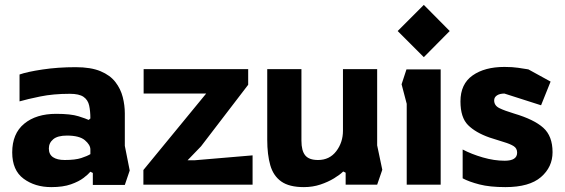

<svg xmlns="http://www.w3.org/2000/svg" viewBox="-20 -756 2312 786"><path d="M190 10Q123 10 76.5 -24.5Q30 -59 30 -132Q30 -209 79 -249.5Q128 -290 210 -290Q270 -290 301.5 -280Q333 -270 343 -265L350 -271Q350 -301 345 -324Q340 -347 322 -359.5Q304 -372 266 -372Q198 -372 144.5 -361Q91 -350 60 -341V-451Q91 -462 154 -471.5Q217 -481 290 -481Q352 -481 391.5 -464.5Q431 -448 452.5 -420Q474 -392 482.5 -358.5Q491 -325 491 -292V-159L511 -58L491 1H360V-48L350 -53Q342 -43 322.5 -28Q303 -13 270.5 -1.5Q238 10 190 10ZM245 -101Q288 -101 312.5 -109Q337 -117 350 -125V-144Q350 -163 327.5 -182Q305 -201 254 -201Q216 -201 198 -186Q180 -171 180 -148Q180 -124 197 -112.5Q214 -101 245 -101Z M567 0V-60L824 -373H568V-473H996V-409L803 -157L748 -100H778L1014 -120V0Z M1224 10Q1164 10 1131.5 -13Q1099 -36 1086.5 -79.5Q1074 -123 1074 -184V-473H1214V-180Q1214 -139 1229.5 -120Q1245 -101 1282 -101Q1329 -101 1356.5 -137Q1384 -173 1384 -221V-473H1524V-161L1545 -61L1524 0H1395V-49L1385 -54Q1372 -41 1347.5 -26Q1323 -11 1291.5 -0.5Q1260 10 1224 10Z M1715 -522 1608 -629 1715 -736 1821 -629ZM1645 0V-331L1624 -411L1644 -472H1784V0Z M2049 10Q1985 10 1942.5 -1Q1900 -12 1874 -26V-144Q1910 -125 1956.5 -111.5Q2003 -98 2046 -98Q2097 -98 2097 -131Q2097 -149 2082.5 -158Q2068 -167 2042.5 -174.5Q2017 -182 1984 -193Q1927 -213 1896 -244Q1865 -275 1865 -341Q1865 -412 1914.5 -447Q1964 -482 2045 -482Q2078 -482 2101 -478.5Q2124 -475 2143 -472L2234 -422L2195 -325L2045 -373Q2026 -373 2014.5 -365.5Q2003 -358 2003 -345Q2003 -324 2024 -313.5Q2045 -303 2085 -291Q2166 -267 2204 -233Q2242 -199 2242 -133Q2242 -72 2194.5 -31Q2147 10 2049 10Z"/></svg>

Font: Rowdies Light
Style: Regular
Weight: 300
Designer: Jaikishan Patel
Version: Version 1.000; ttfautohint (v1.8.3)